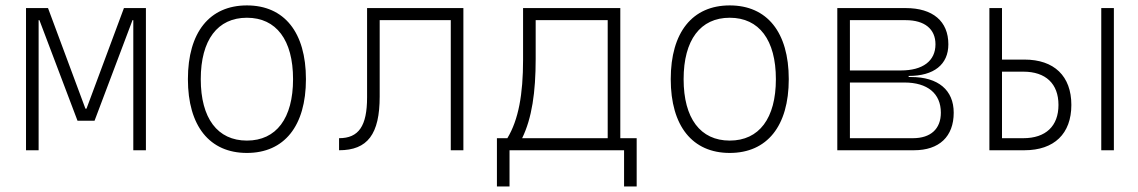

<svg xmlns="http://www.w3.org/2000/svg" viewBox="-20 -547 4142 699"><path d="M74.7 0H120.6V-473.6H123.5L262.2 -107.4H324.2L462.4 -473.6H465.3V0H511.2V-517.6H431.2L294.9 -151.4H291L154.8 -517.6H74.7Z M878.9 9.8C1014.6 9.8 1093.8 -87.9 1093.8 -258.8C1093.8 -429.7 1014.6 -527.3 878.9 -527.3C743.2 -527.3 664.1 -429.7 664.1 -258.8C664.1 -87.9 743.2 9.8 878.9 9.8ZM878.9 -35.2C772 -35.2 710.9 -116.2 710.9 -258.8C710.9 -401.4 772 -482.4 878.9 -482.4C985.8 -482.4 1046.9 -401.4 1046.9 -258.8C1046.9 -116.2 985.8 -35.2 878.9 -35.2Z M1214.4 0C1318.4 0 1362.3 -58.6 1362.3 -195.8V-473.6H1621.1V0H1667V-517.6H1316.4V-192.4C1316.4 -88.4 1286.1 -43.9 1214.4 -43.9Z M1789.1 131.8H1835V0H2252V131.8H2297.9V-43.9H2238.3V-517.6H1884.3V-329.1C1884.3 -203.6 1867.7 -110.8 1827.1 -43.9H1789.1ZM2192.4 -43.9H1880.9C1916.5 -116.7 1930.2 -211.4 1930.2 -332.5V-473.6H2192.4Z M2636.7 9.8C2772.5 9.8 2851.6 -87.9 2851.6 -258.8C2851.6 -429.7 2772.5 -527.3 2636.7 -527.3C2501 -527.3 2421.9 -429.7 2421.9 -258.8C2421.9 -87.9 2501 9.8 2636.7 9.8ZM2636.7 -35.2C2529.8 -35.2 2468.8 -116.2 2468.8 -258.8C2468.8 -401.4 2529.8 -482.4 2636.7 -482.4C2743.7 -482.4 2804.7 -401.4 2804.7 -258.8C2804.7 -116.2 2743.7 -35.2 2636.7 -35.2Z M3028.3 0H3307.6C3399.4 0 3452.1 -49.8 3452.1 -136.7C3452.1 -219.2 3395.5 -266.6 3296.9 -266.6H3288.1V-270.5C3379.9 -270.5 3432.6 -312 3432.6 -385.7C3432.6 -469.7 3376 -517.6 3277.3 -517.6H3028.3ZM3074.2 -43.9V-246.6H3272.5C3356.9 -246.6 3405.3 -206.5 3405.3 -136.7C3405.3 -77.6 3368.2 -43.9 3303.7 -43.9ZM3074.2 -290.5V-473.6H3277.3C3346.2 -473.6 3385.7 -441.4 3385.7 -385.7C3385.7 -325.2 3339.8 -290.5 3259.8 -290.5Z M3582 0H3709.5C3817.9 0 3880.4 -60.1 3880.4 -165C3880.4 -270 3817.9 -330.1 3709.5 -330.1H3627.9V-517.6H3582ZM3627.9 -43.9V-286.1H3705.6C3787.1 -286.1 3833.5 -242.2 3833.5 -165C3833.5 -87.9 3787.1 -43.9 3705.6 -43.9ZM3989.3 0H4035.2V-517.6H3989.3Z"/></svg>

Font: Cascadia Mono PL ExtraLight
Style: Regular
Weight: 200
Monospace: yes
Designer: Aaron Bell
Foundry: Saja Typeworks
Version: Version 2404.023